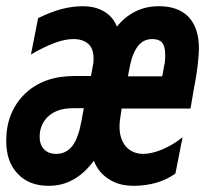

<svg xmlns="http://www.w3.org/2000/svg" viewBox="-35 -580 657 614"><path d="M120.1 14.2C148.9 14.2 174.3 8.3 199.7 -5.9C223.6 -19 245.1 -39.1 265.1 -65.9C275.4 -40 290.5 -21.5 313.5 -6.8C335.9 7.3 359.9 14.2 393.6 14.2C417.5 14.2 442.9 10.7 464.8 4.4C486.8 -2 507.3 -11.7 525.9 -24.9L548.8 -141.1C527.3 -123.5 503.9 -110.4 483.9 -102.1C461.4 -92.8 440.9 -87.9 423.3 -87.9C400.9 -87.9 381.8 -95.7 368.2 -110.8C355.5 -125 347.2 -147 347.2 -174.3C347.2 -180.7 347.7 -187.5 348.6 -196.3C349.1 -201.2 352.1 -220.7 354 -232.9H574.2L585 -295.9C586.4 -304.7 592.8 -334 597.2 -371.6C599.6 -393.6 601.1 -410.6 601.1 -426.3C601.1 -469.2 589.8 -502.9 567.9 -525.9C545.9 -548.8 514.2 -560.1 473.6 -560.1C445.8 -560.1 420.9 -554.7 398.4 -543.5C375.5 -532.2 356 -516.1 338.9 -495.1C330.6 -515.6 317.9 -531.2 298.3 -543C278.8 -554.7 256.3 -560.1 229 -560.1C208.5 -560.1 184.6 -557.1 161.1 -550.8C137.2 -544.4 112.8 -534.7 86.9 -522L64 -405.8C91.8 -421.9 116.2 -434.1 140.1 -442.9C162.6 -451.2 182.1 -455.1 199.7 -455.1C220.2 -455.1 236.3 -449.7 247.6 -439.5C258.8 -429.2 264.2 -414.1 264.2 -390.6C264.2 -389.6 264.2 -382.8 263.7 -379.9C263.2 -377.4 263.2 -376 261.2 -365.2L255.9 -336.9H203.1C136.7 -336.9 84 -317.9 44.4 -279.8C4.9 -241.2 -15.1 -189.9 -15.1 -130.4C-15.1 -83.5 -2.9 -50.3 21.5 -24.4C45.9 1.5 78.6 14.2 120.1 14.2ZM374 -335.9 380.9 -371.1C385.7 -396 395.5 -419.9 407.7 -434.6C418.9 -448.2 434.1 -455.1 452.1 -455.1C466.3 -455.1 477.1 -451.2 483.4 -443.8C489.7 -436 493.2 -423.8 493.2 -407.2C493.2 -397.9 493.2 -390.6 492.7 -385.3C492.2 -379.9 491.2 -374 489.7 -368.7L483.9 -335.9ZM144.5 -87.9C127.9 -87.9 115.2 -92.8 106 -102.5C96.7 -112.3 91.8 -125 91.8 -143.1C91.8 -168 101.1 -191.9 120.6 -209C139.6 -225.6 165 -233.9 196.8 -233.9H232.9L226.1 -195.8C219.2 -157.7 209.5 -130.4 196.3 -113.3C183.1 -96.2 166 -87.9 144.5 -87.9Z"/></svg>

Font: Hack
Style: Bold Oblique
Weight: 700
Italic angle: -12°
Monospace: yes
Designer: Christopher Simpkins
Foundry: Christopher Simpkins
Version: Version 2.010